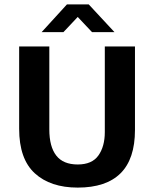

<svg xmlns="http://www.w3.org/2000/svg" viewBox="-20 -841 701 872"><path d="M67 -630H204V-253Q204 -175 235.5 -134.5Q267 -94 333 -94Q398 -94 427 -135Q456 -176 456 -241V-630H593V-251Q593 -119 527.5 -54Q462 11 333 11Q209 11 138 -54Q67 -119 67 -256ZM284 -821H383L500 -695H398L333 -764L268 -695H169Z"/></svg>

Font: Mukta Vaani
Style: Bold
Weight: 700
Designer: Noopur Datye, Girish Dalvi, Yashodeep Gholap, Pallavi Karambelkar
Foundry: Ek Type
Version: Version 2.538;PS 1.000;hotconv 16.6.51;makeotf.lib2.5.65220;